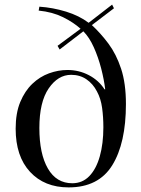

<svg xmlns="http://www.w3.org/2000/svg" viewBox="-20 -800 614 834"><path d="M278 14Q173 14 110.5 -53.5Q48 -121 48 -241Q48 -309 68 -357Q88 -405 120.5 -436Q153 -467 193 -481.5Q233 -496 273 -496Q323 -496 366 -473.5Q409 -451 434 -412H437Q432 -454 419.5 -502.5Q407 -551 387.5 -594.5Q368 -638 342 -664L239 -585L230 -601L330 -675Q299 -703 253.5 -725.5Q208 -748 148 -754L151 -771Q210 -767 267 -749.5Q324 -732 365 -701L467 -780L475 -764L379 -691Q417 -656 451 -610.5Q485 -565 506 -501.5Q527 -438 527 -348Q527 -178 467.5 -82Q408 14 278 14ZM294 -4Q338 -4 368 -35Q398 -66 413.5 -121Q429 -176 429 -247Q429 -291 423.5 -331.5Q418 -372 401 -403Q384 -436 355.5 -455.5Q327 -475 289 -475Q232 -475 191.5 -416Q151 -357 151 -244Q151 -132 188 -68Q225 -4 294 -4Z"/></svg>

Font: Literata 72pt
Style: Regular
Weight: 400
Designer: Latin by Veronika Burian and Jose Scaglione. Greek by Irene Vlachou. Cyrillic by Vera Evstafieva.
Foundry: TypeTogether
Version: Version 3.002